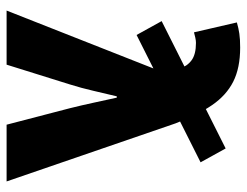

<svg xmlns="http://www.w3.org/2000/svg" viewBox="-103 -645 748 582"><g transform="rotate(90 271.0 -354.0)"><path d="M86 -394 44 -470 430 -664 472 -588ZM12 0 202 -482 188 -524Q181 -547 163 -560.5Q145 -574 110 -574Q103 -574 94 -572Q85 -570 78 -568L48 -698Q65 -703 82 -705.5Q99 -708 124 -708Q186 -708 227.5 -687Q269 -666 298.5 -623Q328 -580 354 -512L530 0H358L308 -192Q299 -228 291.5 -263Q284 -298 276 -334H272Q263 -297 255 -262Q247 -227 236 -192L176 0Z"/></g></svg>

Font: Source Sans 3 ExtraLight Black
Style: Regular
Weight: 900
Version: Version 3.052;hotconv 1.1.0;makeotfexe 2.6.0